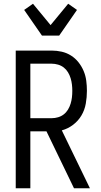

<svg xmlns="http://www.w3.org/2000/svg" viewBox="-20 -1005 540 1025"><path d="M375 0 228 -304H142V0H64V-735H256Q283 -735 309.5 -729Q336 -723 359 -708.5Q382 -694 399 -672.5Q416 -651 426.5 -626Q437 -601 440.5 -574Q444 -547 444 -520Q444 -486 438 -452Q432 -418 415 -389Q398 -360 370.5 -339Q343 -318 310 -309L460 0ZM256 -374Q273 -374 290 -379Q307 -384 320.5 -394.5Q334 -405 343 -420Q352 -435 357 -451.5Q362 -468 364 -485Q366 -502 366 -520Q366 -537 364 -554Q362 -571 357 -587.5Q352 -604 343 -619Q334 -634 320.5 -644.5Q307 -655 290 -660Q273 -665 256 -665H142V-374ZM204 -815 109 -952 156 -985 250 -871 344 -985 391 -952 296 -815Z"/></svg>

Font: Iosevka
Style: Regular
Weight: 400
Monospace: yes
Designer: Belleve Invis
Foundry: Belleve Invis
Version: Version 33.2.3; ttfautohint (v1.8.4)